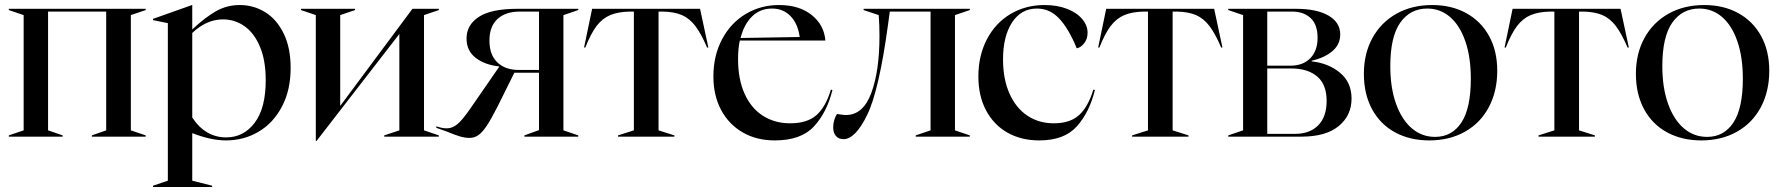

<svg xmlns="http://www.w3.org/2000/svg" viewBox="-20 -543 7071 763"><path d="M15 -5 74 -25V-483L15 -503V-508H559V-503L500 -483V-25L559 -5V0H345V-5L402 -25V-497H171V-25L229 -5V0H15Z M588 195 647 175V-451L588 -463V-468L743 -523H744V-426Q794 -473 837.5 -498Q881 -523 933 -523Q988 -523 1034 -494.5Q1080 -466 1107.5 -409.5Q1135 -353 1135 -273Q1135 -185 1100.5 -119.5Q1066 -54 1007.5 -19.5Q949 15 878 15Q818 15 744 -14V175L823 195V200H588ZM744 -76Q796 3 879 3Q948 3 992 -55Q1036 -113 1036 -224Q1036 -303 1013 -357.5Q990 -412 951.5 -439Q913 -466 866 -466Q801 -466 744 -412Z M1235 -483 1176 -503V-508H1391V-503L1332 -483V-122L1619 -508H1724V-503L1665 -483V-25L1724 -5V0H1507V-5L1567 -25V-408L1238 17H1235Z M1756 -20 1714 -35V-41Q1717 -40 1729 -36.5Q1741 -33 1756 -33Q1777 -33 1797 -49Q1817 -65 1850 -113L1964 -278V-279Q1907 -285 1870.5 -313Q1834 -341 1834 -390Q1834 -444 1883 -476Q1932 -508 2036 -508H2278V-503L2219 -483V-25L2278 -5V0H2064V-5L2122 -26V-254H2024L1957 -119Q1931 -68 1913.5 -42Q1896 -16 1880.5 -5.5Q1865 5 1846 5Q1828 5 1809 -0.5Q1790 -6 1756 -20ZM2042 -265H2122V-497H2046Q1989 -497 1957 -467.5Q1925 -438 1925 -382Q1925 -325 1956.5 -295Q1988 -265 2042 -265Z M2436 -5 2499 -25V-497H2482Q2436 -496 2405 -483Q2374 -470 2351 -440Q2328 -410 2306 -354H2301L2333 -508H2762L2795 -354H2790Q2766 -410 2743 -440Q2720 -470 2690 -483Q2660 -496 2614 -497H2597V-25L2660 -5V0H2436Z M2815 -239Q2815 -322 2849.5 -387Q2884 -452 2943.5 -487.5Q3003 -523 3076 -523Q3156 -523 3205.5 -483.5Q3255 -444 3260 -382H2920Q2913 -351 2913 -308Q2913 -229 2938.5 -171.5Q2964 -114 3011 -83.5Q3058 -53 3120 -53Q3187 -53 3224 -85Q3261 -117 3282 -187L3288 -185Q3266 -96 3214.5 -40.5Q3163 15 3059 15Q2987 15 2932 -16.5Q2877 -48 2846 -105.5Q2815 -163 2815 -239ZM3158 -396Q3151 -448 3122 -478.5Q3093 -509 3048 -509Q3001 -509 2969 -478Q2937 -447 2923 -392Z M3291 -37Q3291 -52 3295.5 -66.5Q3300 -81 3306 -90Q3309 -90 3320.5 -88Q3332 -86 3342 -86Q3410 -86 3442.5 -173.5Q3475 -261 3475 -401Q3475 -444 3472 -483L3412 -503V-508H3834V-503L3775 -483V-25L3834 -5V0H3619V-5L3678 -25V-497H3516L3509 -445Q3473 -182 3426 -86Q3379 10 3332 10Q3313 10 3302 -2.5Q3291 -15 3291 -37Z M3868 -239Q3868 -322 3902 -387Q3936 -452 3996 -487.5Q4056 -523 4131 -523Q4181 -523 4220 -508Q4259 -493 4280.5 -467.5Q4302 -442 4302 -413Q4302 -388 4288.5 -371Q4275 -354 4259 -351Q4227 -429 4189.5 -469Q4152 -509 4101 -509Q4038 -509 4002 -454Q3966 -399 3966 -307Q3966 -229 3991.5 -171.5Q4017 -114 4062.5 -83.5Q4108 -53 4168 -53Q4232 -53 4268 -85.5Q4304 -118 4325 -187L4331 -185Q4309 -96 4259 -40.5Q4209 15 4110 15Q4038 15 3983.5 -16Q3929 -47 3898.5 -104.5Q3868 -162 3868 -239Z M4479 -5 4542 -25V-497H4525Q4479 -496 4448 -483Q4417 -470 4394 -440Q4371 -410 4349 -354H4344L4376 -508H4805L4838 -354H4833Q4809 -410 4786 -440Q4763 -470 4733 -483Q4703 -496 4657 -497H4640V-25L4703 -5V0H4479Z M4861 -5 4920 -25V-483L4861 -503V-508H5130Q5213 -508 5259.5 -481Q5306 -454 5306 -406Q5306 -366 5274.5 -339.5Q5243 -313 5193 -302V-299Q5259 -292 5305 -254Q5351 -216 5351 -151Q5351 -84 5300 -42Q5249 0 5152 0H4861ZM5126 -11Q5185 -11 5218.5 -45Q5252 -79 5252 -142Q5252 -207 5214.5 -239Q5177 -271 5110 -271H5016V-11ZM5108 -282Q5158 -282 5187 -311.5Q5216 -341 5216 -393Q5216 -445 5188.5 -471Q5161 -497 5114 -497H5016V-282Z M5400 -250Q5400 -330 5434 -392Q5468 -454 5529.5 -488.5Q5591 -523 5672 -523Q5748 -523 5806.5 -491Q5865 -459 5897.5 -400Q5930 -341 5930 -262Q5930 -180 5896.5 -117Q5863 -54 5801.5 -19.5Q5740 15 5660 15Q5583 15 5524 -17Q5465 -49 5432.5 -109Q5400 -169 5400 -250ZM5683 1Q5750 1 5787.5 -56Q5825 -113 5825 -230Q5825 -315 5803.5 -378Q5782 -441 5743 -475Q5704 -509 5652 -509Q5584 -509 5544.5 -453Q5505 -397 5505 -280Q5505 -195 5527.5 -131.5Q5550 -68 5590 -33.5Q5630 1 5683 1Z M6094 -5 6157 -25V-497H6140Q6094 -496 6063 -483Q6032 -470 6009 -440Q5986 -410 5964 -354H5959L5991 -508H6420L6453 -354H6448Q6424 -410 6401 -440Q6378 -470 6348 -483Q6318 -496 6272 -497H6255V-25L6318 -5V0H6094Z M6481 -250Q6481 -330 6515 -392Q6549 -454 6610.5 -488.5Q6672 -523 6753 -523Q6829 -523 6887.5 -491Q6946 -459 6978.5 -400Q7011 -341 7011 -262Q7011 -180 6977.5 -117Q6944 -54 6882.5 -19.5Q6821 15 6741 15Q6664 15 6605 -17Q6546 -49 6513.5 -109Q6481 -169 6481 -250ZM6764 1Q6831 1 6868.5 -56Q6906 -113 6906 -230Q6906 -315 6884.5 -378Q6863 -441 6824 -475Q6785 -509 6733 -509Q6665 -509 6625.5 -453Q6586 -397 6586 -280Q6586 -195 6608.5 -131.5Q6631 -68 6671 -33.5Q6711 1 6764 1Z"/></svg>

Font: Nyght Serif
Style: Regular
Weight: 400
Designer: Maksym Kobuzan
Version: Version 0.410